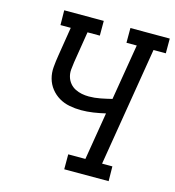

<svg xmlns="http://www.w3.org/2000/svg" viewBox="-109 -827 837 919"><g transform="rotate(15 309.5 -367.5)"><path d="M293 0V-74H378L417 -310Q387 -303 357 -298.5Q327 -294 297 -294Q268 -294 239.5 -299.5Q211 -305 187.5 -319Q164 -333 147 -354.5Q130 -376 122.5 -403Q115 -430 117.5 -459.5Q120 -489 125 -519L148 -662H97L96 -735H292V-662H231L206 -507Q203 -488 201.5 -469.5Q200 -451 205 -434Q210 -417 221 -403.5Q232 -390 247.5 -382Q263 -374 280.5 -370.5Q298 -367 316 -367Q344 -367 372.5 -372.5Q401 -378 429 -385L475 -662H424V-735H619V-662H558L461 -73H512L513 0Z"/></g></svg>

Font: Iosevka Etoile
Style: Italic
Weight: 400
Italic angle: -9°
Designer: Belleve Invis
Foundry: Belleve Invis
Version: Version 22.1.2; ttfautohint (v1.8.4)